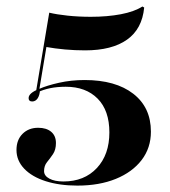

<svg xmlns="http://www.w3.org/2000/svg" viewBox="-20 -459 530 600"><path d="M221.8 121Q166.1 121 123 107.3Q79.8 93.5 55.6 68.1Q31.5 42.7 31.5 9.7Q31.5 -21.8 50.4 -40.7Q69.4 -59.7 99.2 -59.7Q125 -59.7 139.9 -47.2Q154.8 -34.7 154.8 -12.1Q154.8 8.9 145.6 22.6Q136.3 36.3 127 47.6Q117.7 58.9 117.7 75.8Q117.7 90.3 134.3 99.2Q150.8 108.1 178.2 108.1Q243.5 108.1 282.7 66.1Q321.8 24.2 321.8 -45.2Q321.8 -113.7 285.1 -150.8Q248.4 -187.9 185.5 -187.9Q158.9 -187.9 137.1 -183.5Q115.3 -179 96.8 -170.2L92.7 -173.4L133.9 -419.4Q157.3 -413.7 191.5 -410.1Q225.8 -406.5 263.7 -406.5Q315.3 -406.5 357.7 -414.5Q400 -422.6 425 -438.7L430.6 -435.5Q424.2 -368.5 377 -335.1Q329.8 -301.6 246 -301.6Q214.5 -301.6 183.1 -304.4Q151.6 -307.3 125 -312.1L103.2 -181.5Q126.6 -191.9 164.5 -200.4Q202.4 -208.9 244.4 -208.9Q341.1 -208.9 396.4 -166.1Q451.6 -123.4 451.6 -47.6Q451.6 3.2 422.6 41.1Q393.5 79 341.9 100Q290.3 121 221.8 121ZM80.6 -141.9Q69.4 -141.9 69.4 -152.4Q69.4 -160.5 77.8 -167.7Q86.3 -175 101.6 -180.6L104.8 -176.6Q104 -161.3 97.6 -151.6Q91.1 -141.9 80.6 -141.9Z"/></svg>

Font: Playfair 144pt SemiExpanded ExtraBold
Style: Regular
Weight: 800
Width: 6
Designer: Claus Eggers Sørensen
Foundry: Claus Eggers Sørensen
Version: Version 2.203